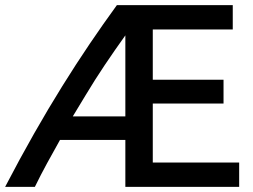

<svg xmlns="http://www.w3.org/2000/svg" viewBox="-25 -721 988 749"><path d="M908 8H464V-175H209C177 -118 140 -52 111 8H-5C149 -288 290 -507 431 -701H883V-606H571V-410H847V-317H571V-87H908ZM464 -267V-583C409 -506 357 -430 308 -348L259 -267Z"/></svg>

Font: Repo Medium
Style: Regular
Weight: 500
Designer: Stefan Peev
Foundry: Context Ltd
Version: Version 1.502